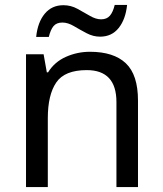

<svg xmlns="http://www.w3.org/2000/svg" viewBox="-20 -755 658 775"><path d="M343 -546Q439 -546 488 -499.5Q537 -453 537 -349V0H450V-343Q450 -472 330 -472Q241 -472 207 -422Q173 -372 173 -278V0H85V-536H156L169 -463H174Q200 -505 246 -525.5Q292 -546 343 -546ZM126 -606Q132 -665 160.5 -699.5Q189 -734 236 -734Q266 -734 292.5 -719.5Q319 -705 343 -691Q367 -677 388 -677Q411 -677 423.5 -691.5Q436 -706 443 -735H493Q487 -677 459 -642Q431 -607 384 -607Q356 -607 329.5 -621Q303 -635 278.5 -649.5Q254 -664 232 -664Q208 -664 196 -649.5Q184 -635 177 -606Z"/></svg>

Font: Noto Sans Tifinagh Ahaggar
Style: Regular
Weight: 400
Designer: JamraPatel
Foundry: JamraPatel LLC
Version: Version 2.006; ttfautohint (v1.8.4.7-5d5b)